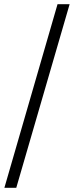

<svg xmlns="http://www.w3.org/2000/svg" viewBox="-20 -822 355 921"><path d="M314 -802 58 79H1L256 -802Z"/></svg>

Font: Bitter
Style: Regular
Weight: 400
Designer: Sol Matas, and Bitter project Authors
Foundry: Sol Matas
Version: Version 2.001